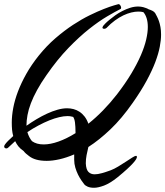

<svg xmlns="http://www.w3.org/2000/svg" viewBox="-54 -741 786 913"><path d="M519 -698.2Q493.7 -685.5 455.1 -662.8Q416.5 -640.1 369.9 -603.3Q323.2 -566.4 271.2 -512.7Q219.2 -459 167 -383.8Q140.6 -346.2 122.3 -312.7Q104 -279.3 92.8 -249.8Q81.5 -220.2 76.7 -193.6Q71.8 -167 71.8 -143.1Q94.7 -159.2 119.6 -174.1Q144.5 -189 169.9 -200.7Q195.3 -212.4 219.5 -219.2Q243.7 -226.1 265.1 -226.1Q280.8 -226.1 295.7 -222.2Q310.5 -218.3 323.7 -209.7Q336.9 -201.2 347.9 -187.3Q358.9 -173.3 366.2 -152.8Q437.5 -209.5 502 -292Q542.5 -344.7 570.6 -391.6Q598.6 -438.5 616 -478.8Q633.3 -519 641.1 -552.7Q648.9 -586.4 648.9 -612.8Q648.9 -636.2 643.3 -654.1Q637.7 -671.9 627.9 -683.1Q617.7 -686 604 -686Q588.4 -686 570.3 -681.6Q552.2 -677.2 532.7 -668Q513.2 -658.7 492.7 -643.8Q472.2 -628.9 452.1 -607.9Q450.7 -606.4 447.5 -605.2Q444.3 -604 441.9 -604Q438 -604 435.5 -605.5Q433.1 -606.9 433.1 -609.9Q433.1 -611.8 436 -617.2Q438 -620.1 446 -628.4Q454.1 -636.7 466.6 -647Q479 -657.2 494.6 -668.5Q510.3 -679.7 528.1 -688.7Q545.9 -697.8 564.9 -703.9Q584 -710 603 -710Q615.2 -710 627 -707Q634.8 -704.6 641.1 -702.4Q647.5 -700.2 652.8 -696.8Q662.6 -693.8 671.1 -689.5Q679.7 -685.1 684.1 -678.2Q687.5 -671.9 692.4 -662.6Q697.3 -653.3 701.7 -640.9Q706.1 -628.4 709 -612.3Q711.9 -596.2 711.9 -576.2Q711.9 -550.8 705.8 -518.6Q699.7 -486.3 684.6 -446Q669.4 -405.8 643.3 -357.4Q617.2 -309.1 577.1 -252Q524.9 -177.2 471.4 -126.2Q418 -75.2 366.2 -42Q361.3 -22.5 357.7 -3.4Q354 15.6 354 36.1Q355.5 65.4 366.7 76.7Q377.9 87.9 396 87.9Q411.1 87.9 430.9 82.3Q450.7 76.7 472.2 68.8Q488.8 62.5 507.8 51Q526.9 39.6 544.2 28.1Q561.5 16.6 574.7 8.3Q587.9 0 592.8 0Q595.2 0 596.2 2Q597.2 3.9 597.2 4.9Q597.2 9.3 592.8 16.8Q588.4 24.4 577.6 36.1Q566.9 47.9 549.3 64Q531.7 80.1 504.9 102.1Q468.8 130.9 440.7 141.4Q412.6 151.9 393.1 151.9Q374.5 151.9 362.5 146.5Q350.6 141.1 346.2 134.8Q340.8 128.4 332.8 116.5Q324.7 104.5 317.1 89.4Q309.6 74.2 304.2 56.2Q298.8 38.1 298.8 19V-6.8Q262.2 8.8 229 16.4Q195.8 23.9 168 23.9Q112.8 23.9 84 1Q75.7 -4.9 69.1 -11Q62.5 -17.1 58.1 -22.9Q42.5 -33.7 33.7 -44.7Q24.9 -55.7 18.1 -69.8L-15.1 -39.1Q-19 -35.2 -23.9 -35.2Q-27.8 -35.2 -31 -37.6Q-34.2 -40 -34.2 -43.9Q-34.2 -48.3 -30.8 -53.2Q-26.4 -60.1 -15.9 -70.8Q-5.4 -81.5 8.8 -94.2Q4.9 -108.4 3.4 -124Q2 -139.6 2 -158.2Q2 -190.4 9 -228Q16.1 -265.6 31.5 -306.2Q46.9 -346.7 71 -389.6Q95.2 -432.6 129.9 -476.1Q167.5 -522.9 209.7 -559.3Q252 -595.7 293.2 -622.8Q334.5 -649.9 372.6 -668.5Q410.6 -687 440.2 -698.5Q469.7 -710 488 -715.3Q506.3 -720.7 508.8 -721.2H509.8Q514.6 -721.2 518.3 -715.3Q522 -709.5 522 -704.1Q522 -699.7 519 -698.2ZM153.8 -54.2Q185.5 -54.2 224.1 -67.9Q262.7 -81.5 305.2 -107.9Q305.2 -125 304.4 -137.5Q303.7 -149.9 302.5 -158.9Q301.3 -168 299.1 -174.3Q296.9 -180.7 293.9 -185.1Q288.6 -186.5 282 -187.7Q275.4 -189 267.1 -189Q249.5 -189 227.5 -183.8Q205.6 -178.7 180.7 -168.7Q155.8 -158.7 129.2 -144.5Q102.5 -130.4 76.2 -112.8Q83.5 -87.4 98.1 -69.8Q119.6 -54.2 153.8 -54.2Z"/></svg>

Font: Oregano
Style: Italic
Weight: 400
Italic angle: -12°
Designer: Astigmatic (AOETI)
Foundry: Astigmatic (AOETI)
Version: Version 1.000